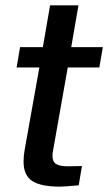

<svg xmlns="http://www.w3.org/2000/svg" viewBox="-20 -692 404 717"><path d="M204 5Q133 5 100.5 -16Q68 -37 68 -88Q68 -111 72 -132L127 -440H42L55 -516H140L167 -672H273L246 -516H364L351 -440H233L178 -129Q176 -122 176 -109Q176 -88 189.5 -79.5Q203 -71 234 -71L286 -72L274 0Q219 5 204 5Z"/></svg>

Font: Creato Display Medium
Style: Italic
Weight: 500
Italic angle: -10°
Version: Version 1.000